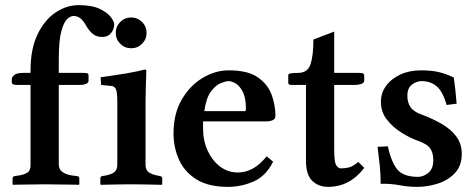

<svg xmlns="http://www.w3.org/2000/svg" viewBox="-20 -718 1855 748"><path d="M99 -75V-387H53Q36 -387 31 -389.5Q26 -392 26 -397V-411Q26 -417 35.5 -425.5Q45 -434 70 -434H99V-444Q99 -527 126 -583.5Q153 -640 196 -669Q239 -698 286 -698Q339 -698 369.5 -683Q400 -668 412.5 -650.5Q425 -633 425 -624Q425 -605 413 -589.5Q401 -574 379 -574Q356 -574 342 -585.5Q328 -597 318 -614Q305 -638 292.5 -647Q280 -656 267 -656Q256 -656 242.5 -644.5Q229 -633 219 -596.5Q209 -560 209 -485V-434H305Q319 -434 322 -431.5Q325 -429 325 -424V-404Q325 -395 314.5 -391Q304 -387 290 -387H209V-78Q209 -57 224.5 -47Q240 -37 263 -34L281 -32Q289 -30 289 -23V0L287 2Q287 2 272 1.5Q257 1 234.5 1Q212 1 189.5 0.5Q167 0 152 0Q139 0 118.5 0.5Q98 1 78 1Q58 1 44.5 1.5Q31 2 31 2L29 0V-23Q29 -30 37 -32L51 -34Q76 -38 87.5 -46Q99 -54 99 -75Z M431 -590Q431 -615 448.5 -632.5Q466 -650 491 -650Q516 -650 533.5 -632.5Q551 -615 551 -590Q551 -565 533.5 -547.5Q516 -530 491 -530Q466 -530 448.5 -547.5Q431 -565 431 -590ZM547 -321V-77Q547 -56 559.5 -47Q572 -38 594 -34L604 -32Q612 -30 612 -23V0L610 2Q610 2 588 1.5Q566 1 538 0.5Q510 0 490 0Q472 0 444 0.5Q416 1 394.5 1.5Q373 2 373 2L371 0V-23Q371 -31 378 -32L390 -34Q413 -38 425 -47Q437 -56 437 -77V-321Q437 -359 431.5 -370.5Q426 -382 415 -383L374 -387L372 -417Q424 -424 471.5 -432Q519 -440 543 -447Q545 -447 547.5 -446.5Q550 -446 550 -444Q550 -444 549.5 -423.5Q549 -403 548 -374.5Q547 -346 547 -321Z M1019 -109 1044 -88Q1016 -32 968 -11Q920 10 868 10Q792 10 745.5 -19Q699 -48 677.5 -95.5Q656 -143 656 -198Q656 -275 688 -330Q720 -385 769.5 -414.5Q819 -444 871 -444Q945 -444 984 -417Q1023 -390 1038 -349.5Q1053 -309 1053 -266Q1053 -245 1014 -245H771V-219Q771 -170 789 -131Q807 -92 837.5 -69Q868 -46 907 -46Q936 -46 963.5 -60.5Q991 -75 1019 -109ZM776 -285H936Q938 -287 938 -296Q938 -336 926.5 -359Q915 -382 899.5 -392Q884 -402 870 -402Q860 -402 840 -394Q820 -386 801.5 -361Q783 -336 776 -285Z M1282 -387V-135Q1282 -86 1290 -74Q1298 -62 1308 -62Q1323 -62 1338.5 -65.5Q1354 -69 1376 -87L1399 -64Q1343 10 1258 10Q1221 10 1196.5 -13.5Q1172 -37 1172 -92V-387H1121Q1109 -387 1106 -389Q1103 -391 1103 -395V-426Q1103 -431 1114.5 -432.5Q1126 -434 1141 -434Q1179 -434 1190 -468.5Q1201 -503 1201 -564L1282 -595V-434H1377Q1391 -434 1395 -431.5Q1399 -429 1399 -424V-404Q1399 -395 1387.5 -391Q1376 -387 1362 -387Z M1451 -146 1491 -148Q1505 -84 1529 -56.5Q1553 -29 1609 -29Q1629 -29 1648.5 -44.5Q1668 -60 1668 -94Q1668 -123 1655.5 -140.5Q1643 -158 1602 -172Q1577 -181 1544.5 -201Q1512 -221 1488 -251Q1464 -281 1464 -321Q1464 -356 1484 -383.5Q1504 -411 1539.5 -427.5Q1575 -444 1620 -444Q1661 -444 1690 -437Q1719 -430 1748 -416Q1751 -394 1754 -367.5Q1757 -341 1759 -314L1720 -309Q1705 -362 1681 -382Q1657 -402 1623 -402Q1603 -402 1585 -388.5Q1567 -375 1567 -345Q1567 -319 1579 -301Q1591 -283 1622 -272Q1665 -256 1700.5 -235.5Q1736 -215 1757.5 -186.5Q1779 -158 1779 -119Q1779 -72 1752 -43.5Q1725 -15 1685 -2.5Q1645 10 1606 10Q1570 10 1536 3.5Q1502 -3 1463 -2Q1463 -38 1459.5 -72.5Q1456 -107 1451 -146Z"/></svg>

Font: Libertinus Serif SemiBold
Style: Regular
Weight: 600
Designer: Philipp H. Poll, Khaled Hosny
Foundry: Caleb Maclennan
Version: Version 7.051;RELEASE